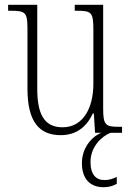

<svg xmlns="http://www.w3.org/2000/svg" viewBox="-20 -556 550 804"><path d="M234 10C301 10 343 -26 369 -81H373L378 0H405C367 14 323 61 323 127C323 196 360 228 414 228C435 228 452 223 469 214V185C449 194 436 198 417 198C383 198 359 176 359 122C359 59 405 15 443 0H491V-25H481C423 -25 412 -30 412 -101V-536H293V-511H300C364 -511 371 -505 371 -429V-205C371 -107 330 -23 242 -23C164 -23 136 -80 136 -184V-536H14V-511H23C84 -511 95 -506 95 -439V-184C95 -47 144 10 234 10Z"/></svg>

Font: Noto Serif Armenian Condensed ExtraLight
Style: Regular
Weight: 200
Width: 3
Designer: Monotype Design Team
Foundry: Monotype Imaging Inc.
Version: Version 2.008